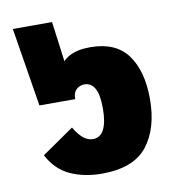

<svg xmlns="http://www.w3.org/2000/svg" viewBox="-71 -648 670 728"><g transform="rotate(-10 264.0 -284.5)"><path d="M264 15Q196 15 142.5 -9.5Q89 -34 59 -92L182 -177Q199 -148 216.5 -134Q234 -120 253 -120Q282 -120 296 -148Q310 -176 310 -228Q310 -282 296 -306Q282 -330 257 -330Q238 -330 225 -317.5Q212 -305 213 -281H75L26 -584H177L202 -396H178Q190 -431 221.5 -448Q253 -465 302 -465Q401 -465 446.5 -402.5Q492 -340 492 -233Q492 -119 439 -52Q386 15 264 15Z"/></g></svg>

Font: Noto Sans Thai Black
Style: Regular
Weight: 900
Version: Version 2.001